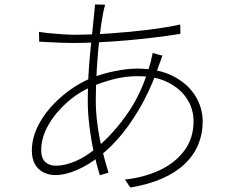

<svg xmlns="http://www.w3.org/2000/svg" viewBox="-20 -803 1040 862"><path d="M452 -782Q450 -777 447.5 -765Q445 -753 443 -744Q435 -706 427.5 -641.5Q420 -577 415 -500.5Q410 -424 410 -351Q410 -298 418 -240Q426 -182 439.5 -127.5Q453 -73 467 -28L428 -16Q414 -61 401.5 -118Q389 -175 381.5 -236Q374 -297 374 -352Q374 -406 377 -462.5Q380 -519 385.5 -572.5Q391 -626 395.5 -670.5Q400 -715 403 -744Q405 -757 405.5 -767Q406 -777 406 -783ZM305 -647Q387 -647 474.5 -653Q562 -659 643.5 -669Q725 -679 789 -693L790 -651Q733 -642 671.5 -634.5Q610 -627 546.5 -621.5Q483 -616 421.5 -613Q360 -610 305 -610Q288 -610 259.5 -611Q231 -612 202.5 -613.5Q174 -615 156 -616L155 -660Q172 -657 202 -654Q232 -651 261.5 -649Q291 -647 305 -647ZM710 -553Q707 -549 705.5 -543Q704 -537 701.5 -531.5Q699 -526 697 -520Q666 -426 624 -347.5Q582 -269 532 -206.5Q482 -144 425 -100Q377 -62 324.5 -39.5Q272 -17 229 -17Q199 -17 174.5 -29.5Q150 -42 136.5 -66.5Q123 -91 123 -127Q123 -177 145 -226Q167 -275 205 -318.5Q243 -362 291 -397Q339 -432 391 -453Q441 -473 497 -484Q553 -495 595 -495Q691 -495 756.5 -461.5Q822 -428 856 -374Q890 -320 890 -257Q890 -203 870.5 -155Q851 -107 810.5 -68Q770 -29 709 -2Q648 25 565 39L541 3Q626 -6 696 -38.5Q766 -71 807.5 -126.5Q849 -182 849 -259Q849 -313 820 -358.5Q791 -404 735.5 -432.5Q680 -461 599 -461Q540 -461 486.5 -446.5Q433 -432 394 -415Q332 -389 280 -342.5Q228 -296 196.5 -240.5Q165 -185 165 -129Q165 -93 183 -76Q201 -59 231 -59Q269 -59 316 -78Q363 -97 413 -139Q490 -203 555.5 -298Q621 -393 658 -530Q659 -535 660 -541Q661 -547 663 -553.5Q665 -560 665 -565Z"/></svg>

Font: Noto Sans JP ExtraLight
Style: Regular
Weight: 250
Designer: Ryoko NISHIZUKA  (kana, bopomofo & ideographs); Paul D. Hunt (Latin, Greek & Cyrillic); Sandoll Communications , Soo-you
Foundry: Adobe
Version: Version 2.004-H2;hotconv 1.0.118;makeotfexe 2.5.65603